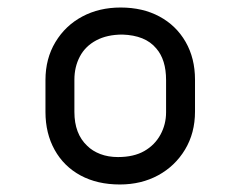

<svg xmlns="http://www.w3.org/2000/svg" viewBox="-20 -781 640 511"><path d="M301 -761Q360 -761 404.5 -737Q449 -713 474 -669.5Q499 -626 499 -569V-484Q499 -427 472.5 -383Q446 -339 401 -314.5Q356 -290 299 -290Q239 -290 194.5 -314Q150 -338 125.5 -382Q101 -426 101 -483V-568Q101 -625 127.5 -669Q154 -713 199 -737Q244 -761 301 -761ZM306 -689Q265 -689 236 -673.5Q207 -658 192.5 -630.5Q178 -603 178 -569V-483Q178 -454 186.5 -431.5Q195 -409 212 -393Q226 -379 247 -371Q268 -363 294 -363Q336 -363 364 -379Q392 -395 407 -422.5Q422 -450 422 -482V-568Q422 -595 415.5 -616Q409 -637 396 -652Q381 -670 358.5 -679Q336 -688 306 -689Z"/></svg>

Font: Recursive Monospace
Style: Regular
Weight: 400
Version: Version 1.047